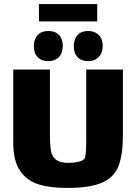

<svg xmlns="http://www.w3.org/2000/svg" viewBox="-20 -911 668 942"><path d="M583 -570V-251Q583 -152 561.5 -96.5Q540 -41 481 -15Q422 11 309 11Q226 11 169 -6.5Q112 -24 78.5 -73Q45 -122 45 -211V-570H225V-249Q225 -196 230.5 -168.5Q236 -141 256 -126.5Q276 -112 317 -112Q342 -112 364 -117Q386 -122 394 -132Q403 -144 403 -219V-570ZM217 -611Q184 -611 165 -630.5Q146 -650 146 -684Q146 -719 165 -739Q184 -759 217 -759Q251 -759 269.5 -739.5Q288 -720 288 -686Q288 -651 269 -631Q250 -611 217 -611ZM412 -611Q379 -611 360.5 -630.5Q342 -650 342 -684Q342 -719 360.5 -739Q379 -759 412 -759Q445 -759 464.5 -739.5Q484 -720 484 -686Q484 -652 464.5 -631.5Q445 -611 412 -611ZM171 -891H457V-806H171Z"/></svg>

Font: Lalezar
Style: Regular
Weight: 400
Designer: Borna Izadpanah
Foundry: Borna Izadpanah
Version: Version 1.003